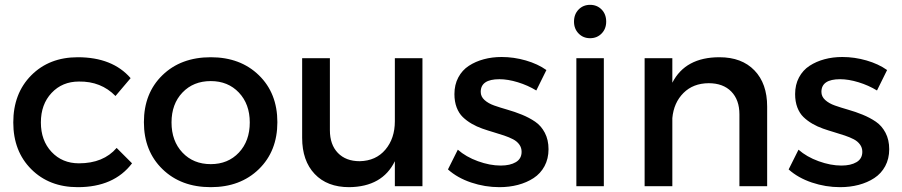

<svg xmlns="http://www.w3.org/2000/svg" viewBox="-20 -774 3747 798"><path d="M35.2 -265.1Q35.2 -385.7 109.9 -460.9Q184.6 -536.1 303.2 -536.1Q447.3 -536.1 522.9 -449.2L460 -375Q399.9 -436.5 308.1 -435.1Q238.8 -435.1 194.3 -387.7Q149.9 -340.3 149.9 -265.1Q149.9 -189.9 194.3 -142.6Q238.8 -95.2 308.1 -95.2Q409.7 -95.2 464.8 -159.2L528.8 -95.2Q453.6 3.9 303.2 3.9Q184.6 3.9 109.9 -70.8Q35.2 -145.5 35.2 -265.1Z M578.1 -266.1Q578.1 -386.7 655 -461.4Q731.9 -536.1 856 -536.1Q979 -536.1 1055.9 -461.4Q1132.8 -386.7 1132.8 -266.1Q1132.8 -146 1055.9 -71Q979 3.9 856 3.9Q732.4 3.9 655.3 -71Q578.1 -146 578.1 -266.1ZM692.9 -265.1Q692.9 -188 738.3 -139.9Q783.7 -91.8 856 -91.8Q927.7 -91.8 972.9 -139.9Q1018.1 -188 1018.1 -265.1Q1018.1 -341.3 972.9 -389.2Q927.7 -437 856 -437Q783.7 -437 738.3 -389.4Q692.9 -341.8 692.9 -265.1Z M1235.8 -201.2V-532.2H1351.1V-232.9Q1351.1 -172.9 1384.3 -138.4Q1417.5 -104 1475.1 -104Q1542.5 -105.5 1581.8 -152.1Q1621.1 -198.7 1621.1 -270V-532.2H1735.8V0H1621.1V-104Q1569.3 2.4 1431.2 3.9Q1339.8 3.9 1287.8 -51Q1235.8 -106 1235.8 -201.2Z M1841.8 -69.8 1882.8 -151.9Q1916.5 -122.1 1966.3 -104Q2016.1 -85.9 2061 -85.9Q2100.1 -85.9 2124 -100.1Q2147.9 -114.3 2147.9 -143.1Q2147.9 -160.2 2138.4 -173.3Q2128.9 -186.5 2112.5 -195.1Q2096.2 -203.6 2075.2 -210.7Q2054.2 -217.8 2031 -224.6Q2007.8 -231.4 1984.6 -239.5Q1961.4 -247.6 1940.4 -259.8Q1919.4 -272 1903.3 -287.6Q1887.2 -303.2 1877.9 -327.6Q1868.7 -352.1 1868.7 -382.8Q1868.7 -421.9 1884.8 -452.1Q1900.9 -482.4 1928.7 -500.5Q1956.5 -518.6 1991 -527.8Q2025.4 -537.1 2064.9 -537.1Q2115.7 -537.1 2165.5 -522.7Q2215.3 -508.3 2251 -482.9L2209 -397.9Q2173.8 -419.4 2132.3 -432.1Q2090.8 -444.8 2055.7 -444.8Q1978 -444.8 1978 -392.1Q1978 -372.6 1993.7 -358.4Q2009.3 -344.2 2034.2 -335.4Q2059.1 -326.7 2089.1 -318.1Q2119.1 -309.6 2149.2 -297.4Q2179.2 -285.2 2204.1 -268.3Q2229 -251.5 2244.4 -222.2Q2259.8 -192.9 2259.8 -153.8Q2259.8 -114.3 2243.2 -83.5Q2226.6 -52.7 2197.8 -33.9Q2168.9 -15.1 2132.8 -5.6Q2096.7 3.9 2055.7 3.9Q1995.6 3.9 1938.2 -15.4Q1880.9 -34.7 1841.8 -69.8Z M2365.7 -684.1Q2365.7 -714.8 2384.8 -734.4Q2403.8 -753.9 2432.6 -753.9Q2461.4 -753.9 2480.5 -734.4Q2499.5 -714.8 2499.5 -684.1Q2499.5 -654.3 2480.5 -634.8Q2461.4 -615.2 2432.6 -615.2Q2403.8 -615.2 2384.8 -634.8Q2365.7 -654.3 2365.7 -684.1ZM2375.5 0V-532.2H2489.7V0Z M2659.2 0V-532.2H2774.4V-430.2Q2828.6 -536.1 2970.2 -536.1Q3063 -536.1 3115.7 -481.4Q3168.5 -426.8 3168.5 -331.1V0H3053.2V-298.8Q3053.2 -358.9 3019.3 -393.6Q2985.4 -428.2 2925.3 -428.2Q2860.8 -427.7 2820.6 -387.5Q2780.3 -347.2 2774.4 -283.2V0Z M3257.8 -69.8 3298.8 -151.9Q3332.5 -122.1 3382.3 -104Q3432.1 -85.9 3477.1 -85.9Q3516.1 -85.9 3540 -100.1Q3564 -114.3 3564 -143.1Q3564 -160.2 3554.4 -173.3Q3544.9 -186.5 3528.6 -195.1Q3512.2 -203.6 3491.2 -210.7Q3470.2 -217.8 3447 -224.6Q3423.8 -231.4 3400.6 -239.5Q3377.4 -247.6 3356.4 -259.8Q3335.4 -272 3319.3 -287.6Q3303.2 -303.2 3293.9 -327.6Q3284.7 -352.1 3284.7 -382.8Q3284.7 -421.9 3300.8 -452.1Q3316.9 -482.4 3344.7 -500.5Q3372.6 -518.6 3407 -527.8Q3441.4 -537.1 3481 -537.1Q3531.7 -537.1 3581.5 -522.7Q3631.3 -508.3 3667 -482.9L3625 -397.9Q3589.8 -419.4 3548.3 -432.1Q3506.8 -444.8 3471.7 -444.8Q3394 -444.8 3394 -392.1Q3394 -372.6 3409.7 -358.4Q3425.3 -344.2 3450.2 -335.4Q3475.1 -326.7 3505.1 -318.1Q3535.2 -309.6 3565.2 -297.4Q3595.2 -285.2 3620.1 -268.3Q3645 -251.5 3660.4 -222.2Q3675.8 -192.9 3675.8 -153.8Q3675.8 -114.3 3659.2 -83.5Q3642.6 -52.7 3613.8 -33.9Q3585 -15.1 3548.8 -5.6Q3512.7 3.9 3471.7 3.9Q3411.6 3.9 3354.2 -15.4Q3296.9 -34.7 3257.8 -69.8Z"/></svg>

Font: Trueno
Style: Regular
Weight: 400
Designer: Julieta Ulanovsky
Foundry: Julieta Ulanovsky
Version: Version 3.001b | FøM Fix